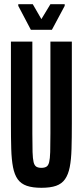

<svg xmlns="http://www.w3.org/2000/svg" viewBox="-20 -886 394 914"><path d="M177 8Q135 8 107.5 -1.5Q80 -11 64.5 -32.5Q49 -54 42 -90Q35 -126 33.5 -177.5Q32 -229 32 -299V-688H134V-251Q134 -195 135 -162.5Q136 -130 140 -114Q144 -98 153 -92.5Q162 -87 177 -87Q192 -87 201 -92.5Q210 -98 214 -114Q218 -130 219 -162.5Q220 -195 220 -251V-688H322V-299Q322 -229 320.5 -177.5Q319 -126 312 -90.5Q305 -55 289.5 -33Q274 -11 247 -1.5Q220 8 177 8ZM127 -744 67 -858V-866H136L177 -795L220 -866H288V-858L227 -744Z"/></svg>

Font: Saira UltraCondensed
Style: Bold
Weight: 700
Width: 1
Designer: Hector Gatti with collaboration of the Omnibus-Type team
Foundry: Omnibus-Type
Version: Version 1.101